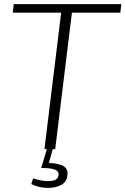

<svg xmlns="http://www.w3.org/2000/svg" viewBox="-20 -731 615 941"><path d="M311 119.6Q311 140.1 302 154.8Q293 169.4 277.6 176.8Q262.2 184.1 246.8 187Q231.4 189.9 214.4 189.9Q171.4 189.9 133.3 170.9L142.6 142.6Q152.3 147.5 174.3 152.1Q196.3 156.7 214.8 156.7Q243.2 156.7 255.1 148.2Q267.1 139.6 267.1 121.1Q267.1 92.3 185.1 92.3H182.1L210.4 -2.4H239.3L219.2 67.9Q237.3 68.4 250 70.3Q262.7 72.3 278.3 77.1Q293.9 82 302.5 92.8Q311 103.5 311 119.6ZM197.8 0 279.8 -668.9H42.5L47.4 -710.9H574.7L569.8 -668.9H332.5L250.5 0Z"/></svg>

Font: Muli
Style: ExtraLightItalic
Weight: 200
Italic angle: -7°
Designer: Vernon Adams
Foundry: newtypography
Version: Version 2.0; ttfautohint (v1.00rc1.2-2d82) -l 8 -r 50 -G 200